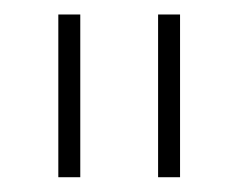

<svg xmlns="http://www.w3.org/2000/svg" viewBox="-20 -727 328 265"><path d="M90.8 -482.4H60.5V-707H90.8ZM228.5 -482.4H198.2V-707H228.5Z"/></svg>

Font: Pretendard GOV Thin
Style: Regular
Weight: 100
Designer: Base glyphs from Inter by Rasmus Andersson; Hangeul glyphs from Noto Sans CJK(Source Han Sans) by Jang Soo-young and Kan
Foundry: Kil Hyung-jin
Version: Version 1.309